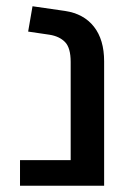

<svg xmlns="http://www.w3.org/2000/svg" viewBox="-20 -594 414 614"><path d="M44 0V-82H206V-396Q206 -441 188 -459.5Q170 -478 138 -483L70 -493L84 -574L188 -559Q248 -550 280.5 -508.5Q313 -467 313 -398V0Z"/></svg>

Font: Assistant SemiBold
Style: Regular
Weight: 600
Designer: Hebrew By Ben Nathan, Latin by Paul Hunt
Version: Version 3.000